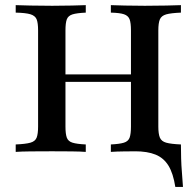

<svg xmlns="http://www.w3.org/2000/svg" viewBox="-20 -591 764 747"><path d="M662.1 136.3Q654 83.9 635.5 53.6Q616.9 23.4 585.1 10.5Q553.2 -2.4 504.8 -2.4L566.9 -20.2L666.9 -29H683.9Q683.9 -3.2 684.7 25Q685.5 53.2 687.9 81.5Q690.3 109.7 691.9 136.3ZM411.3 0V-29Q445.2 -30.6 462.1 -35.9Q479 -41.1 484.3 -55.6Q489.5 -70.2 489.5 -98.4V-472.6Q489.5 -501.6 484.3 -515.7Q479 -529.8 462.5 -535.5Q446 -541.1 411.3 -541.9V-571Q431.5 -570.2 466.5 -569.4Q501.6 -568.5 543.5 -568.5Q591.1 -568.5 627 -569.4Q662.9 -570.2 683.9 -571V-541.9Q645.2 -540.3 626.6 -535.1Q608.1 -529.8 602 -515.7Q596 -501.6 596 -472.6V-98.4Q596 -70.2 602 -55.6Q608.1 -41.1 626.6 -35.9Q645.2 -30.6 683.9 -29V0Q662.9 -1.6 627 -2Q591.1 -2.4 543.5 -2.4Q500.8 -2.4 466.1 -2Q431.5 -1.6 411.3 0ZM41.1 0V-29Q79.8 -30.6 98.4 -35.9Q116.9 -41.1 122.6 -55.6Q128.2 -70.2 128.2 -98.4V-472.6Q128.2 -501.6 122.6 -515.7Q116.9 -529.8 98.4 -535.5Q79.8 -541.1 41.1 -541.9V-571Q62.1 -570.2 98.8 -569.4Q135.5 -568.5 183.1 -568.5Q225 -568.5 259.3 -569.4Q293.5 -570.2 313.7 -571V-541.9Q279 -540.3 262.1 -535.1Q245.2 -529.8 239.9 -515.7Q234.7 -501.6 234.7 -472.6V-98.4Q234.7 -70.2 239.9 -55.6Q245.2 -41.1 262.1 -35.9Q279 -30.6 313.7 -29V0Q293.5 -1.6 258.9 -2Q224.2 -2.4 182.3 -2.4Q134.7 -2.4 98.4 -2Q62.1 -1.6 41.1 0ZM192.7 -272.6V-301.6H531.5V-272.6Z"/></svg>

Font: Playfair SemiBold
Style: Regular
Weight: 600
Designer: Claus Eggers Sørensen
Foundry: Claus Eggers Sørensen
Version: Version 2.001;gftools[0.9.30]